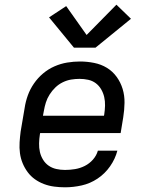

<svg xmlns="http://www.w3.org/2000/svg" viewBox="-20 -790 640 818"><path d="M257 8Q234 8 211 5Q188 2 167 -6Q146 -14 128.5 -26.5Q111 -39 98 -56.5Q85 -74 76.5 -94.5Q68 -115 65 -137.5Q62 -160 63.5 -183.5Q65 -207 68 -230L85 -330Q89 -357 98.5 -383.5Q108 -410 124.5 -434Q141 -458 163.5 -477Q186 -496 212.5 -507.5Q239 -519 266.5 -523.5Q294 -528 321 -528Q351 -528 381 -522Q411 -516 435.5 -501Q460 -486 477 -462.5Q494 -439 502.5 -411Q511 -383 510.5 -352Q510 -321 505 -290L494 -223H151L150 -218Q147 -199 146.5 -179.5Q146 -160 150 -142.5Q154 -125 163.5 -109.5Q173 -94 187.5 -84Q202 -74 220 -70Q238 -66 257 -66Q278 -66 299.5 -69.5Q321 -73 341 -83Q361 -93 376 -110Q391 -127 397 -148H480Q471 -113 449 -81.5Q427 -50 395.5 -29Q364 -8 328 0Q292 8 257 8ZM163 -297H423L424 -302Q427 -321 427.5 -340Q428 -359 424 -376.5Q420 -394 411 -409.5Q402 -425 388 -435.5Q374 -446 356 -450Q338 -454 319 -454Q301 -454 283 -451Q265 -448 247.5 -439.5Q230 -431 216 -417.5Q202 -404 191.5 -387.5Q181 -371 175.5 -353.5Q170 -336 167 -318ZM295 -587 189 -716 262 -764 349 -641 476 -770 538 -710 387 -587Z"/></svg>

Font: Iosevka Etoile Oblique
Style: Regular
Weight: 400
Italic angle: -9°
Designer: Belleve Invis
Foundry: Belleve Invis
Version: Version 15.5.2; ttfautohint (v1.8.4)